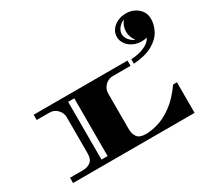

<svg xmlns="http://www.w3.org/2000/svg" viewBox="-165 -1106 1461 1359"><g transform="rotate(-30 566.0 -426.5)"><path d="M73 0V-43H178Q215 -43 241 -62.5Q267 -82 267 -131V-425Q267 -461 241 -488Q215 -515 178 -515H73V-558H840V-515H695Q658 -515 631.5 -488Q605 -461 605 -425V-131Q605 -95 623.5 -68.5Q642 -42 695 -42Q737 -42 793 -58Q849 -74 911.5 -119Q974 -164 1035 -250H1066V0ZM330 -43H380V-515H330ZM868 -516V-553Q892 -553 926.5 -560Q961 -567 993 -584.5Q1025 -602 1039 -631Q1020 -625 996 -625Q958 -625 926.5 -640.5Q895 -656 876.5 -682.5Q858 -709 858 -740Q858 -772 876.5 -797.5Q895 -823 926.5 -838Q958 -853 996 -853Q1034 -853 1064.5 -837.5Q1095 -822 1113.5 -795Q1132 -768 1132 -732Q1132 -683 1107 -636Q1082 -589 1024 -556Q966 -523 868 -516ZM958 -659 960 -662Q948 -676 940.5 -696.5Q933 -717 933 -740Q933 -763 940.5 -783.5Q948 -804 960 -818L958 -821Q932 -809 915 -787Q898 -765 898 -740Q898 -715 915 -693Q932 -671 958 -659Z"/></g></svg>

Font: Diplomata SC
Style: Regular
Weight: 400
Designer: Eduardo Rodriguez Tunni
Foundry: Eduardo Rodriguez Tunni
Version: Version 1.002; ttfautohint (v1.8.4.7-5d5b);gftools[0.9.23]